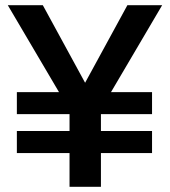

<svg xmlns="http://www.w3.org/2000/svg" viewBox="-20 -720 656 740"><path d="M45 -365V-280H566V-365ZM45 -215V-130H566V-215ZM248 -296V0H369V-299L605 -700H471L308 -401L145 -700H10Z"/></svg>

Font: NM-font
Style: Medium
Weight: 500
Designer: ""
Foundry: ""
Version: ""